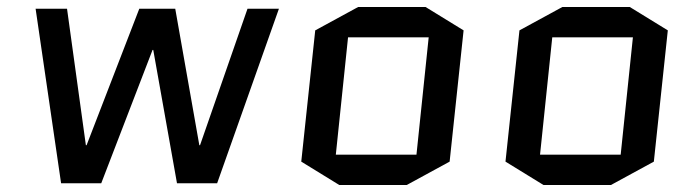

<svg xmlns="http://www.w3.org/2000/svg" viewBox="-20 -525 1967 550"><path d="M487 0 419 -382H417L270 0H155L82 -500H172L226 -109H228L379 -500H482L551 -109H553L689 -500H779L602 0Z M1268 -62 1145 5H952L843 -62L883 -438L1006 -505H1199L1308 -438ZM977 -418 942 -82H1173L1208 -418Z M1853 -62 1730 5H1537L1428 -62L1468 -438L1591 -505H1784L1893 -438ZM1562 -418 1527 -82H1758L1793 -418Z"/></svg>

Font: Quantico
Style: Italic
Weight: 400
Italic angle: -12°
Designer: Matt Desmond
Foundry: MADtype
Version: Version 2.002